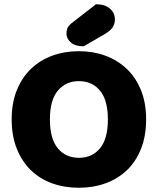

<svg xmlns="http://www.w3.org/2000/svg" viewBox="-20 -866 743 904"><path d="M668 -304Q668 -226 644 -165.5Q620 -105 577.5 -64.5Q535 -24 477 -3Q419 18 351 18Q283 18 225 -3Q167 -24 125 -65Q83 -106 59 -166Q35 -226 35 -304Q35 -382 59.5 -442Q84 -502 126.5 -542.5Q169 -583 226.5 -604Q284 -625 351 -625Q418 -625 475.5 -604Q533 -583 576 -542.5Q619 -502 643.5 -442Q668 -382 668 -304ZM488 -304Q488 -394 451 -439Q414 -484 351 -484Q290 -484 252.5 -439.5Q215 -395 215 -304Q215 -213 252 -168Q289 -123 352 -123Q414 -123 451 -168Q488 -213 488 -304ZM432 -846Q474 -846 497.5 -825.5Q521 -805 521 -775Q521 -755 511.5 -739Q502 -723 474 -706L374 -648Q334 -648 313.5 -666Q293 -684 293 -708Q293 -720 296.5 -731Q300 -742 316 -756Z"/></svg>

Font: Baloo Da 2 ExtraBold
Style: Regular
Weight: 800
Designer: Noopur Datye, Sulekha Rajkumar and Ek Type
Foundry: Ek Type
Version: Version 1.640;hotconv 1.0.111;makeotfexe 2.5.65597; ttfautoh